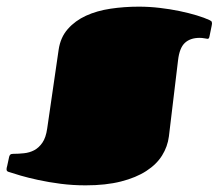

<svg xmlns="http://www.w3.org/2000/svg" viewBox="-22 -537 654 574"><path d="M393.1 -517.1Q424.3 -517.1 455.6 -513.4Q486.8 -509.8 514.9 -503.9Q543 -498 566.2 -491Q589.4 -483.9 604 -477.1Q606.4 -476.1 609.1 -474.1Q611.8 -472.2 611.8 -466.8Q611.8 -465.3 611.3 -462.9Q610.8 -460.4 610.4 -458L604.5 -429.2Q603.5 -423.3 601.8 -422.1Q600.1 -420.9 598.6 -420.9Q596.2 -420.9 589.4 -422.4Q582.5 -423.8 574.7 -423.8Q546.9 -423.8 530.8 -408.9Q514.6 -394 510.3 -356.9L482.9 -128.9Q479 -98.6 462.6 -72.3Q446.3 -45.9 415.5 -25.9Q384.8 -5.9 339.6 5.6Q294.4 17.1 233.9 17.1Q195.8 17.1 159.7 12.5Q123.5 7.8 93 1.2Q62.5 -5.4 39.8 -12Q17.1 -18.6 5.9 -22.5Q2 -23.4 -0.2 -25.1Q-2.4 -26.9 -2.4 -30.8Q-2.4 -32.7 -2 -35.2Q-1.5 -37.6 -0.5 -41L5.4 -68.4Q6.3 -72.3 8.8 -74.7Q11.2 -77.1 17.6 -77.1Q33.7 -77.1 50 -78.9Q66.4 -80.6 80.3 -87.9Q94.2 -95.2 104.7 -110.4Q115.2 -125.5 119.1 -152.8L153.3 -388.2Q158.7 -425.3 180.7 -450.2Q202.6 -475.1 235.1 -490Q267.6 -504.9 308.6 -511Q349.6 -517.1 393.1 -517.1Z"/></svg>

Font: Fascinate Cyrillic
Style: Regular
Weight: 900
Designer: Denis Ignatov
Foundry: Astigmatic (AOETI)
Version: Version 1.00 November 30, 2018, initial release